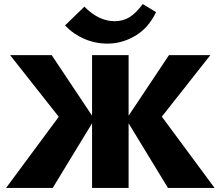

<svg xmlns="http://www.w3.org/2000/svg" viewBox="-20 -931 1093 951"><path d="M812 0 605 -340 817 -658H1022L734 -293L738 -412L1043 0ZM10 0 315 -412 318 -293 30 -658H236L448 -340L241 0ZM436 0V-658H617V0ZM512 -715Q452 -715 397.5 -738.5Q343 -762 302 -805L398 -898Q436 -860 473 -843Q510 -826 547 -826Q590 -826 622.5 -846.5Q655 -867 687 -911L753 -871Q716 -793 650.5 -754Q585 -715 512 -715Z"/></svg>

Font: Ysabeau Infant Black
Style: Regular
Weight: 900
Designer: Christian Thalmann (Catharsis Fonts)
Version: Version 2.001;gftools[0.9.30]; featfreeze: ss01,ss02,lnum